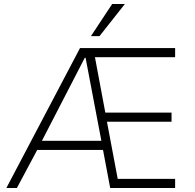

<svg xmlns="http://www.w3.org/2000/svg" viewBox="-20 -947 984 967"><path d="M12 0 383 -705H862V-659H436L452 -692L513 -366L480 -380H844V-334H487L516 -348L578 -19L550 -46H862V0H535L496 -207L515 -192H150L176 -208L65 0ZM407 -656 184 -224 161 -238H499L493 -225L411 -656ZM438 -765 545 -927H609L481 -765Z"/></svg>

Font: Nunito Sans 7pt SemiCondensed ExtraLight
Style: Regular
Weight: 250
Width: 4
Designer: Vernon Adams
Foundry: Vernon Adams
Version: Version 3.101;gftools[0.9.27]